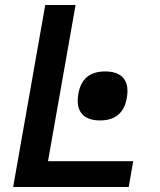

<svg xmlns="http://www.w3.org/2000/svg" viewBox="-20 -746 640 766"><path d="M160.5 -726H281.5L171.5 -103H511.5L493.5 0H32.5ZM290 -344.5Q290 -355.5 292.5 -371.5Q308 -461 399.5 -461Q443 -461 465.8 -441Q488.5 -421 488.5 -383Q488.5 -368 486 -355.5Q470.5 -265.5 379 -265.5Q335.5 -265.5 312.8 -285.8Q290 -306 290 -344.5Z"/></svg>

Font: JuliaMono SemiBoldItalic
Style: Regular
Weight: 600
Italic angle: -9°
Monospace: yes
Designer: cormullion
Foundry: corm
Version: Version 0.049; ttfautohint (v1.8.4)